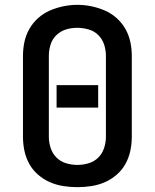

<svg xmlns="http://www.w3.org/2000/svg" viewBox="-20 -766 640 794"><path d="M300 8Q271 8 242 3.5Q213 -1 186.5 -12.5Q160 -24 137.5 -43.5Q115 -63 101 -88.5Q87 -114 81 -142.5Q75 -171 75 -200V-535Q75 -564 81 -592.5Q87 -621 101.5 -646.5Q116 -672 138 -691.5Q160 -711 186.5 -722.5Q213 -734 242 -740Q271 -746 300 -746Q329 -746 358 -740Q387 -734 413.5 -722.5Q440 -711 462 -691.5Q484 -672 498.5 -646.5Q513 -621 519 -592.5Q525 -564 525 -535V-200Q525 -171 519 -142.5Q513 -114 499 -88.5Q485 -63 462.5 -43.5Q440 -24 413.5 -12.5Q387 -1 358 3.5Q329 8 300 8ZM300 -84Q324 -84 347 -91Q370 -98 386.5 -114.5Q403 -131 410.5 -154Q418 -177 418 -200V-535Q418 -559 410.5 -582Q403 -605 386 -621.5Q369 -638 345.5 -644.5Q322 -651 299 -651Q275 -651 252.5 -644Q230 -637 213 -620.5Q196 -604 189 -581Q182 -558 182 -535V-200Q182 -177 189.5 -154Q197 -131 213.5 -114.5Q230 -98 253 -91Q276 -84 300 -84ZM214 -321V-414H386V-321Z"/></svg>

Font: Iosevka Custom SmBdEx
Style: Regular
Weight: 600
Width: 7
Monospace: yes
Designer: Belleve Invis
Foundry: Belleve Invis
Version: Version 11.2.4; ttfautohint (v1.8.4)